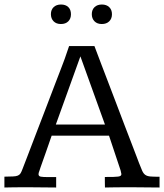

<svg xmlns="http://www.w3.org/2000/svg" viewBox="-25 -835 731 855"><path d="M395.5 -629.9Q395.5 -629.9 403.8 -607.9Q412.1 -585.9 425.8 -549.8Q439.5 -513.7 457.3 -467.5Q475.1 -421.4 493.4 -372.8Q511.7 -324.2 529.5 -277.8Q547.4 -231.4 561.5 -194.6Q575.7 -157.7 584.5 -134.5Q593.3 -111.3 593.8 -109.9Q602.5 -86.9 608.2 -74.5Q613.8 -62 622.1 -56.2Q630.4 -50.3 644.8 -49.1Q659.2 -47.9 685.5 -47.9V0Q658.2 0 631.3 -0.5Q604.5 -1 575.7 -1Q560.1 -1 545.4 -1Q530.8 -1 515.1 -1Q499.5 -1 481.9 -0.7Q464.4 -0.5 442.4 0Q442.4 -3.9 442.1 -12Q441.9 -20 441.9 -27.8V-46.9Q464.4 -46.9 478.5 -47.1Q492.7 -47.4 501 -48.6Q509.3 -49.8 512.5 -52.5Q515.6 -55.2 515.6 -60.1Q514.6 -62.5 514.2 -66.4Q513.7 -70.3 512.2 -75.7L460.4 -231H205.1Q204.6 -230 200.7 -218.5Q196.8 -207 190.9 -190.2Q185.1 -173.3 178.2 -153.8Q171.4 -134.3 165.3 -117.4Q159.2 -100.6 155.3 -89.1Q151.4 -77.6 151.4 -77.1Q146.5 -64.9 146.5 -59.6Q146.5 -50.3 156.5 -48.3Q166.5 -46.4 189.9 -46.4H225.1V0Q197.8 0 170.7 -0.5Q143.6 -1 115.7 -1Q101.1 -1 87.6 -1Q74.2 -1 60.1 -1Q45.9 -1 30 -0.7Q14.2 -0.5 -5.4 0V-48.3Q19 -48.8 33 -49.3Q46.9 -49.8 54.7 -53.2Q62.5 -56.6 66.7 -63.5Q70.8 -70.3 75.7 -83.5Q76.2 -85 81.8 -99.4Q87.4 -113.8 96.4 -137.2Q105.5 -160.6 117.2 -191.7Q128.9 -222.7 142.3 -257.3Q155.8 -292 169.7 -328.4Q183.6 -364.7 196.8 -399.4Q210 -434.1 221.9 -465.1Q233.9 -496.1 242.9 -519.5Q252 -543 257.3 -557.4Q262.7 -571.8 263.2 -573.2L282.7 -629.9ZM223.6 -280.3H442.4L333 -584ZM428.7 -814.9Q449.2 -814.9 461.4 -803.2Q473.6 -791.5 473.6 -771.5Q473.6 -752 461.4 -740Q449.2 -728 428.2 -728Q407.7 -728 395.8 -740.2Q383.8 -752.4 383.8 -772Q383.8 -791.5 396 -803.2Q408.2 -814.9 428.7 -814.9ZM246.6 -814.9Q267.1 -814.9 279.1 -803.5Q291 -792 291 -771.5Q291 -752 279.1 -740Q267.1 -728 246.1 -728Q225.6 -728 213.6 -740.2Q201.7 -752.4 201.7 -772Q201.7 -791.5 213.9 -803.2Q226.1 -814.9 246.6 -814.9Z"/></svg>

Font: Kameron
Style: Regular
Weight: 400
Version: Version 1.000